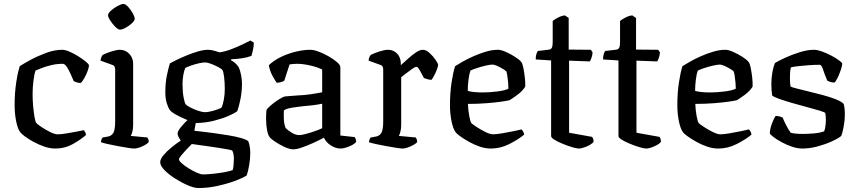

<svg xmlns="http://www.w3.org/2000/svg" viewBox="-20 -752 4350 972"><path d="M261 0Q233 0 204 -10Q175 -20 149.5 -34Q124 -48 106 -61.5Q88 -75 83 -82Q70 -98 62 -137Q54 -176 54 -220Q54 -281 62 -334Q70 -387 80 -417Q98 -429 134 -448.5Q170 -468 213 -484Q256 -500 296 -500Q310 -500 332 -490.5Q354 -481 375.5 -467.5Q397 -454 412.5 -441.5Q428 -429 430 -423Q431 -412 424 -393.5Q417 -375 407.5 -357.5Q398 -340 389 -332Q369 -332 353 -342Q347 -356 338 -376.5Q329 -397 318.5 -413Q308 -429 298 -429Q268 -429 240.5 -422.5Q213 -416 191.5 -407.5Q170 -399 160 -395Q154 -379 149.5 -344.5Q145 -310 145 -276Q145 -244 148 -212.5Q151 -181 155 -158Q159 -135 164 -129Q168 -124 188.5 -110Q209 -96 233 -84Q257 -72 272 -72Q288 -72 316 -76.5Q344 -81 369.5 -86Q395 -91 404 -93Q407 -90 411 -83.5Q415 -77 415 -68Q387 -44 347.5 -22Q308 0 261 0Z M659 0Q651 0 628.5 -3.5Q606 -7 578.5 -12Q551 -17 526.5 -22.5Q502 -28 491 -32Q491 -39 494 -46Q497 -53 500 -56L528 -61Q544 -64 553.5 -79Q563 -94 563 -139V-400Q563 -408 560 -414.5Q557 -421 547 -424L489 -445Q490 -455 493.5 -463Q497 -471 500 -474Q517 -483 544 -491.5Q571 -500 587 -500Q615 -500 634.5 -479.5Q654 -459 654 -430V-120Q654 -100 650 -85Q646 -70 642 -64L726 -56Q729 -52 731 -46.5Q733 -41 733 -33Q727 -25 713.5 -17.5Q700 -10 685 -5Q670 0 659 0ZM587 -602Q578 -602 564 -616Q550 -630 538.5 -647.5Q527 -665 527 -675Q527 -685 542 -698.5Q557 -712 576 -722Q595 -732 605 -732Q615 -732 628.5 -717.5Q642 -703 652 -685Q662 -667 662 -657Q662 -648 648.5 -635Q635 -622 617 -612Q599 -602 587 -602Z M984 200Q964 200 932 186.5Q900 173 867.5 152.5Q835 132 813 109.5Q791 87 791 69Q791 54 807.5 34Q824 14 848.5 -6Q873 -26 895 -40Q890 -47 884.5 -57.5Q879 -68 879 -76Q879 -88 896 -108.5Q913 -129 929 -144Q889 -161 868 -173Q847 -185 840 -195Q831 -207 824 -230.5Q817 -254 817 -285Q817 -333 825 -371Q833 -409 840 -431Q850 -437 872.5 -448Q895 -459 924 -471Q953 -483 982 -491.5Q1011 -500 1034 -500Q1047 -500 1065.5 -495Q1084 -490 1092 -487Q1120 -491 1150 -502.5Q1180 -514 1206.5 -526.5Q1233 -539 1248 -547L1265 -536Q1265 -518 1260.5 -498.5Q1256 -479 1253 -469Q1232 -461 1205 -457Q1178 -453 1150 -452V-447Q1159 -442 1169.5 -433.5Q1180 -425 1189 -411Q1196 -395 1200.5 -372Q1205 -349 1205 -329Q1205 -289 1197.5 -251Q1190 -213 1181 -189Q1168 -179 1137.5 -165.5Q1107 -152 1064 -141Q1021 -130 971 -129L964 -90Q972 -89 999.5 -86Q1027 -83 1063.5 -78Q1100 -73 1136.5 -67Q1173 -61 1201 -53Q1229 -45 1237 -37Q1242 -24 1244.5 -8.5Q1247 7 1247 21Q1247 52 1241.5 84Q1236 116 1229 136Q1214 147 1174.5 162Q1135 177 1084.5 188.5Q1034 200 984 200ZM1018 -184Q1029 -184 1046.5 -188Q1064 -192 1079.5 -197.5Q1095 -203 1101 -207Q1108 -220 1113 -246.5Q1118 -273 1118 -301Q1118 -335 1114.5 -362.5Q1111 -390 1106 -398Q1101 -404 1084 -413Q1067 -422 1048 -429Q1029 -436 1019 -436Q1007 -436 986.5 -431.5Q966 -427 946.5 -420Q927 -413 918 -408Q912 -395 908 -372Q904 -349 904 -326Q904 -288 909.5 -258.5Q915 -229 921 -223Q926 -217 944.5 -207.5Q963 -198 984 -191Q1005 -184 1018 -184ZM1007 131Q1027 131 1056.5 128Q1086 125 1114.5 120Q1143 115 1158 109Q1161 101 1162.5 82.5Q1164 64 1164 53Q1164 25 1156 11Q1154 8 1134.5 4.5Q1115 1 1087 -3.5Q1059 -8 1030 -12Q1001 -16 979 -19Q957 -22 951 -23Q937 -9 922 7Q907 23 896.5 36Q886 49 886 55Q886 62 900.5 75Q915 88 935.5 100.5Q956 113 976 122Q996 131 1007 131Z M1465 4Q1446 4 1420.5 -8Q1395 -20 1373 -34.5Q1351 -49 1345 -58Q1337 -68 1332 -93.5Q1327 -119 1327 -151Q1327 -175 1329 -194Q1331 -201 1348.5 -216.5Q1366 -232 1388 -246.5Q1410 -261 1424 -264Q1432 -265 1449.5 -266Q1467 -267 1489 -269Q1517 -270 1550 -274.5Q1583 -279 1611 -285V-400Q1585 -413 1548.5 -421Q1512 -429 1483 -429Q1473 -429 1463.5 -428Q1454 -427 1446 -426L1419 -343Q1415 -341 1406.5 -337.5Q1398 -334 1381 -333Q1372 -345 1359 -369Q1346 -393 1341 -422Q1367 -447 1404 -464.5Q1441 -482 1480 -491Q1519 -500 1551 -500Q1567 -500 1592 -491Q1617 -482 1642.5 -467.5Q1668 -453 1685.5 -438Q1703 -423 1703 -412V-66L1776 -58Q1778 -55 1780.5 -48.5Q1783 -42 1783 -34Q1777 -25 1762.5 -17.5Q1748 -10 1732 -5Q1716 0 1705 0Q1679 0 1654.5 -16Q1630 -32 1620 -55Q1596 -42 1566 -28.5Q1536 -15 1509 -5.5Q1482 4 1465 4ZM1495 -68Q1506 -68 1528.5 -74Q1551 -80 1574 -88Q1597 -96 1611 -103V-227Q1588 -222 1562 -219Q1536 -216 1512 -214Q1484 -211 1456.5 -206.5Q1429 -202 1417 -193Q1416 -174 1417 -148.5Q1418 -123 1426 -104Q1435 -94 1455.5 -81Q1476 -68 1495 -68Z M2018 0Q2010 0 1987.5 -3.5Q1965 -7 1937 -12Q1909 -17 1884 -22.5Q1859 -28 1848 -32Q1848 -39 1851 -46Q1854 -53 1857 -56L1885 -61Q1901 -64 1910.5 -79Q1920 -94 1920 -139V-400Q1920 -408 1917 -414.5Q1914 -421 1904 -424L1846 -445Q1847 -457 1850.5 -464Q1854 -471 1857 -474Q1874 -483 1901 -491.5Q1928 -500 1944 -500Q1972 -500 1990.5 -480.5Q2009 -461 2009 -431V-422Q2023 -434 2043 -452.5Q2063 -471 2084 -485.5Q2105 -500 2121 -500Q2137 -500 2155 -483.5Q2173 -467 2185.5 -448.5Q2198 -430 2198 -423Q2198 -418 2193 -403.5Q2188 -389 2180 -373.5Q2172 -358 2165 -348Q2153 -348 2142.5 -351.5Q2132 -355 2126 -357Q2117 -375 2106 -394.5Q2095 -414 2089 -414Q2082 -414 2065.5 -402.5Q2049 -391 2032.5 -378Q2016 -365 2011 -361V-120Q2011 -100 2007 -85Q2003 -70 1999 -64L2085 -56Q2087 -53 2089.5 -47Q2092 -41 2092 -33Q2086 -25 2072 -17.5Q2058 -10 2043 -5Q2028 0 2018 0Z M2465 0Q2437 0 2408 -10Q2379 -20 2353.5 -34.5Q2328 -49 2310 -62Q2292 -75 2287 -82Q2274 -99 2266 -137.5Q2258 -176 2258 -220Q2258 -281 2266 -334Q2274 -387 2284 -417Q2298 -426 2322.5 -440Q2347 -454 2377.5 -467.5Q2408 -481 2440 -490.5Q2472 -500 2501 -500Q2517 -500 2541.5 -489Q2566 -478 2588.5 -463.5Q2611 -449 2619 -438Q2625 -431 2629.5 -408.5Q2634 -386 2637 -360Q2640 -334 2639 -313Q2624 -290 2599.5 -272Q2575 -254 2560 -245Q2550 -242 2519 -237.5Q2488 -233 2443.5 -229.5Q2399 -226 2349 -226Q2350 -194 2355.5 -165Q2361 -136 2366 -129Q2372 -123 2392.5 -109.5Q2413 -96 2437 -84Q2461 -72 2476 -72Q2492 -72 2522 -77Q2552 -82 2580.5 -88Q2609 -94 2621 -97Q2624 -93 2628.5 -86Q2633 -79 2633 -70Q2604 -46 2559 -23Q2514 0 2465 0ZM2422 -284Q2459 -284 2498 -289Q2537 -294 2554 -303Q2554 -315 2552.5 -333Q2551 -351 2548.5 -367Q2546 -383 2544 -389Q2542 -393 2528.5 -401.5Q2515 -410 2499 -417.5Q2483 -425 2472 -425Q2462 -425 2439.5 -420Q2417 -415 2394.5 -407.5Q2372 -400 2362 -395Q2355 -377 2351.5 -347Q2348 -317 2348 -292Q2359 -288 2380.5 -286Q2402 -284 2422 -284Z M2911 0Q2899 0 2876 -7Q2853 -14 2828.5 -24Q2804 -34 2787 -44.5Q2770 -55 2770 -63V-446L2692 -451Q2692 -469 2696 -480Q2700 -491 2703 -494L2754 -500Q2769 -501 2773.5 -510Q2778 -519 2778 -538V-646Q2789 -655 2807 -664Q2825 -673 2840 -674L2859 -661V-501L2971 -500L2980 -487Q2979 -472 2974.5 -459.5Q2970 -447 2966 -441L2861 -445V-80L2978 -59Q2980 -56 2982.5 -50Q2985 -44 2985 -34Q2975 -21 2950 -10.5Q2925 0 2911 0Z M3252 0Q3240 0 3217 -7Q3194 -14 3169.5 -24Q3145 -34 3128 -44.5Q3111 -55 3111 -63V-446L3033 -451Q3033 -469 3037 -480Q3041 -491 3044 -494L3095 -500Q3110 -501 3114.5 -510Q3119 -519 3119 -538V-646Q3130 -655 3148 -664Q3166 -673 3181 -674L3200 -661V-501L3312 -500L3321 -487Q3320 -472 3315.5 -459.5Q3311 -447 3307 -441L3202 -445V-80L3319 -59Q3321 -56 3323.5 -50Q3326 -44 3326 -34Q3316 -21 3291 -10.5Q3266 0 3252 0Z M3616 0Q3588 0 3559 -10Q3530 -20 3504.5 -34.5Q3479 -49 3461 -62Q3443 -75 3438 -82Q3425 -99 3417 -137.5Q3409 -176 3409 -220Q3409 -281 3417 -334Q3425 -387 3435 -417Q3449 -426 3473.5 -440Q3498 -454 3528.5 -467.5Q3559 -481 3591 -490.5Q3623 -500 3652 -500Q3668 -500 3692.5 -489Q3717 -478 3739.5 -463.5Q3762 -449 3770 -438Q3776 -431 3780.5 -408.5Q3785 -386 3788 -360Q3791 -334 3790 -313Q3775 -290 3750.5 -272Q3726 -254 3711 -245Q3701 -242 3670 -237.5Q3639 -233 3594.5 -229.5Q3550 -226 3500 -226Q3501 -194 3506.5 -165Q3512 -136 3517 -129Q3523 -123 3543.5 -109.5Q3564 -96 3588 -84Q3612 -72 3627 -72Q3643 -72 3673 -77Q3703 -82 3731.5 -88Q3760 -94 3772 -97Q3775 -93 3779.5 -86Q3784 -79 3784 -70Q3755 -46 3710 -23Q3665 0 3616 0ZM3573 -284Q3610 -284 3649 -289Q3688 -294 3705 -303Q3705 -315 3703.5 -333Q3702 -351 3699.5 -367Q3697 -383 3695 -389Q3693 -393 3679.5 -401.5Q3666 -410 3650 -417.5Q3634 -425 3623 -425Q3613 -425 3590.5 -420Q3568 -415 3545.5 -407.5Q3523 -400 3513 -395Q3506 -377 3502.5 -347Q3499 -317 3499 -292Q3510 -288 3531.5 -286Q3553 -284 3573 -284Z M4042 0Q4017 0 3989 -9.5Q3961 -19 3936.5 -32.5Q3912 -46 3895.5 -58.5Q3879 -71 3877 -77Q3878 -99 3887 -124Q3896 -149 3906 -165Q3919 -165 3928.5 -162Q3938 -159 3942 -157Q3948 -142 3959.5 -119Q3971 -96 3983 -80Q3994 -77 4009.5 -75.5Q4025 -74 4041 -74Q4068 -74 4099 -76.5Q4130 -79 4152 -87Q4156 -95 4158.5 -112Q4161 -129 4161 -145Q4161 -164 4158 -180Q4155 -184 4129 -192Q4103 -200 4065 -210Q4027 -220 3989 -231Q3951 -242 3923 -252Q3895 -262 3889 -269Q3887 -281 3886 -295.5Q3885 -310 3885 -327Q3885 -356 3890 -385Q3895 -414 3903 -433Q3919 -443 3953.5 -459Q3988 -475 4028 -487.5Q4068 -500 4101 -500Q4117 -500 4141 -491.5Q4165 -483 4188.5 -470.5Q4212 -458 4227.5 -446.5Q4243 -435 4244 -430Q4244 -421 4237.5 -401Q4231 -381 4222 -361.5Q4213 -342 4205 -334Q4193 -334 4183 -337.5Q4173 -341 4168 -344Q4154 -377 4146.5 -400.5Q4139 -424 4130 -424Q4106 -424 4076 -422Q4046 -420 4020.5 -417Q3995 -414 3984 -411Q3981 -401 3980 -386Q3979 -371 3979 -359Q3979 -330 3982 -314Q3986 -311 4011 -304.5Q4036 -298 4071.5 -289.5Q4107 -281 4144.5 -271Q4182 -261 4211 -249.5Q4240 -238 4251 -226Q4254 -217 4255.5 -203Q4257 -189 4257 -175Q4257 -142 4250.5 -108Q4244 -74 4238 -63Q4222 -50 4189.5 -35.5Q4157 -21 4118 -10.5Q4079 0 4042 0Z"/></svg>

Font: Texturina
Style: Regular
Weight: 400
Designer: Guillermo Torres Carreño
Foundry: Omnibus-Type
Version: Version 1.002; ttfautohint (v1.8.3)